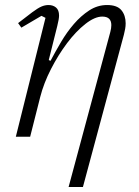

<svg xmlns="http://www.w3.org/2000/svg" viewBox="-20 -544 552 764"><path d="M161 -473 145 -481 65 -434 52 -452 108 -495Q131 -512 145 -518Q159 -524 173 -524Q191 -524 203 -514Q215 -504 215 -482Q215 -469 208 -441L174 -305L181 -302Q200 -338 223 -377Q246 -416 274 -448.5Q302 -481 335 -502.5Q368 -524 406 -524Q446 -524 463 -503.5Q480 -483 480 -451Q480 -440 478 -429Q476 -418 473 -406L310 200H253L419 -417Q423 -432 423 -444Q423 -478 387 -478Q357 -478 319.5 -448.5Q282 -419 247 -372.5Q212 -326 183 -269.5Q154 -213 140 -158L100 0H43Z"/></svg>

Font: IBM Plex Serif Light
Style: Italic
Weight: 300
Italic angle: -14°
Designer: Mike Abbink, Paul van der Laan, Pieter van Rosmalen
Foundry: Bold Monday
Version: Version 3.001